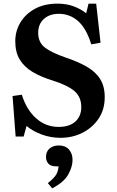

<svg xmlns="http://www.w3.org/2000/svg" viewBox="-20 -744 643 1056"><path d="M313 14Q259 14 210 -4Q161 -22 126 -51L110 7H66L49 -216L100 -223Q126 -140 179 -93Q232 -46 302 -46Q362 -46 394.5 -75.5Q427 -105 427 -155Q427 -211 389.5 -243Q352 -275 270 -301Q205 -321 159 -348.5Q113 -376 88.5 -416.5Q64 -457 64 -517Q64 -573 92 -620Q120 -667 172 -695.5Q224 -724 297 -724Q345 -724 384.5 -709.5Q424 -695 454 -671L467 -724H509L533 -509L482 -500Q455 -588 409.5 -628Q364 -668 304 -668Q252 -668 221 -639.5Q190 -611 190 -564Q190 -511 227 -482.5Q264 -454 340 -428Q409 -405 457.5 -377Q506 -349 531 -309Q556 -269 556 -210Q556 -141 522 -91Q488 -41 433 -13.5Q378 14 313 14ZM267 292 243 263Q279 235 290 214.5Q301 194 302 171H291Q259 171 246 156Q233 141 233 120Q233 89 253 72.5Q273 56 304 56Q340 56 359.5 78.5Q379 101 379 136Q379 173 355.5 215.5Q332 258 267 292Z"/></svg>

Font: Literata 36pt SemiBold
Style: Regular
Weight: 600
Designer: Latin by Veronika Burian and Jose Scaglione. Greek by Irene Vlachou. Cyrillic by Vera Evstafieva.
Foundry: TypeTogether
Version: Version 3.002